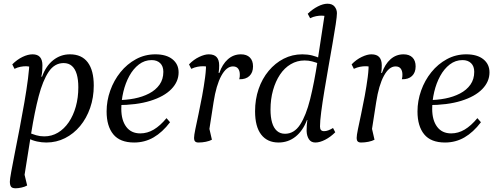

<svg xmlns="http://www.w3.org/2000/svg" viewBox="-20 -754 2661 1032"><path d="M64 258Q45 258 39 249Q33 240 33 222Q33 210 40.5 168.5Q48 127 60 66.5Q72 6 85.5 -64Q99 -134 111 -203.5Q123 -273 130.5 -331.5Q138 -390 138 -426L153 -392Q152 -394 139.5 -396Q127 -398 121 -398Q106 -398 90 -395Q74 -392 58 -384L46 -408Q72 -434 101 -448Q130 -462 155 -462Q182 -462 195 -447Q208 -432 208 -403Q208 -388 207 -373Q206 -358 202 -342H206Q227 -400 266.5 -431Q306 -462 356 -462Q419 -462 451.5 -419Q484 -376 484 -294Q484 -230 464.5 -174Q445 -118 410.5 -76.5Q376 -35 329.5 -11.5Q283 12 229 12Q204 12 179 6.5Q154 1 130 -11L120 -47Q154 -33 174.5 -27Q195 -21 218 -21Q258 -21 291.5 -41Q325 -61 349.5 -97Q374 -133 387.5 -181Q401 -229 401 -285Q401 -326 392.5 -355Q384 -384 366.5 -399.5Q349 -415 322 -415Q273 -415 241.5 -368Q210 -321 188 -237Q166 -153 148 -40Q130 73 109 205L105 156L126 243Q114 250 96 254Q78 258 64 258Z M701 12Q625 12 589 -32Q553 -76 553 -155Q553 -212 572.5 -267Q592 -322 627.5 -366Q663 -410 711 -436Q759 -462 815 -462Q874 -462 907 -435.5Q940 -409 940 -365Q940 -315 901 -275Q862 -235 788 -212Q714 -189 608 -189L610 -216Q658 -216 702 -224.5Q746 -233 781.5 -251.5Q817 -270 837.5 -299Q858 -328 858 -368Q858 -398 841 -414.5Q824 -431 795 -431Q757 -431 726.5 -407.5Q696 -384 675 -345.5Q654 -307 643 -260.5Q632 -214 632 -169Q632 -108 658.5 -72.5Q685 -37 734 -37Q772 -37 806.5 -57.5Q841 -78 875 -119L894 -97Q853 -43 805.5 -15.5Q758 12 701 12Z M1047 12Q1034 12 1028.5 6Q1023 0 1023 -12Q1023 -26 1030 -60Q1037 -94 1047 -140.5Q1057 -187 1066.5 -238.5Q1076 -290 1082.5 -339Q1089 -388 1087 -426L1103 -392Q1102 -394 1092 -396Q1082 -398 1071 -398Q1057 -398 1041 -395Q1025 -392 1008 -384L996 -408Q1021 -434 1050.5 -448Q1080 -462 1102 -462Q1131 -462 1144.5 -447Q1158 -432 1158 -403Q1158 -394 1157.5 -384Q1157 -374 1155 -362H1159Q1175 -409 1205 -435.5Q1235 -462 1275 -462Q1306 -462 1323 -445Q1340 -428 1340 -397Q1340 -364 1320.5 -345.5Q1301 -327 1266 -328Q1268 -335 1268.5 -341Q1269 -347 1269 -353Q1269 -373 1260 -385Q1251 -397 1232 -397Q1197 -397 1169.5 -346.5Q1142 -296 1128 -205L1102 -38L1099 -90L1119 -3Q1106 4 1086.5 8Q1067 12 1047 12Z M1477 12Q1417 12 1384 -30.5Q1351 -73 1351 -156Q1351 -220 1370 -275.5Q1389 -331 1424 -373Q1459 -415 1505 -438.5Q1551 -462 1605 -462Q1633 -462 1657.5 -456Q1682 -450 1704 -439L1699 -410Q1677 -419 1657.5 -424Q1638 -429 1617 -429Q1577 -429 1543 -409Q1509 -389 1485 -353Q1461 -317 1447.5 -269Q1434 -221 1434 -165Q1434 -124 1442.5 -95Q1451 -66 1468.5 -50.5Q1486 -35 1512 -35Q1561 -35 1593 -84Q1625 -133 1647 -221Q1669 -309 1687 -427Q1705 -545 1726 -683L1743 -663Q1736 -667 1727.5 -668.5Q1719 -670 1709 -670Q1695 -670 1679 -667Q1663 -664 1647 -656L1634 -680Q1660 -705 1688.5 -719.5Q1717 -734 1740 -734Q1766 -734 1778.5 -718.5Q1791 -703 1791 -683Q1791 -667 1784.5 -623.5Q1778 -580 1767.5 -520.5Q1757 -461 1745.5 -395Q1734 -329 1723.5 -266Q1713 -203 1706.5 -152.5Q1700 -102 1700 -74Q1700 -61 1705.5 -55Q1711 -49 1722 -49Q1733 -49 1745 -53.5Q1757 -58 1770 -66L1782 -43Q1757 -18 1728 -3Q1699 12 1675 12Q1652 12 1640.5 -5.5Q1629 -23 1628 -50Q1628 -67 1629 -81Q1630 -95 1632 -109H1630Q1608 -51 1568.5 -19.5Q1529 12 1477 12Z M1921 12Q1908 12 1902.5 6Q1897 0 1897 -12Q1897 -26 1904 -60Q1911 -94 1921 -140.5Q1931 -187 1940.5 -238.5Q1950 -290 1956.5 -339Q1963 -388 1961 -426L1977 -392Q1976 -394 1966 -396Q1956 -398 1945 -398Q1931 -398 1915 -395Q1899 -392 1882 -384L1870 -408Q1895 -434 1924.5 -448Q1954 -462 1976 -462Q2005 -462 2018.5 -447Q2032 -432 2032 -403Q2032 -394 2031.5 -384Q2031 -374 2029 -362H2033Q2049 -409 2079 -435.5Q2109 -462 2149 -462Q2180 -462 2197 -445Q2214 -428 2214 -397Q2214 -364 2194.5 -345.5Q2175 -327 2140 -328Q2142 -335 2142.5 -341Q2143 -347 2143 -353Q2143 -373 2134 -385Q2125 -397 2106 -397Q2071 -397 2043.5 -346.5Q2016 -296 2002 -205L1976 -38L1973 -90L1993 -3Q1980 4 1960.5 8Q1941 12 1921 12Z M2372 12Q2296 12 2260 -32Q2224 -76 2224 -155Q2224 -212 2243.5 -267Q2263 -322 2298.5 -366Q2334 -410 2382 -436Q2430 -462 2486 -462Q2545 -462 2578 -435.5Q2611 -409 2611 -365Q2611 -315 2572 -275Q2533 -235 2459 -212Q2385 -189 2279 -189L2281 -216Q2329 -216 2373 -224.5Q2417 -233 2452.5 -251.5Q2488 -270 2508.5 -299Q2529 -328 2529 -368Q2529 -398 2512 -414.5Q2495 -431 2466 -431Q2428 -431 2397.5 -407.5Q2367 -384 2346 -345.5Q2325 -307 2314 -260.5Q2303 -214 2303 -169Q2303 -108 2329.5 -72.5Q2356 -37 2405 -37Q2443 -37 2477.5 -57.5Q2512 -78 2546 -119L2565 -97Q2524 -43 2476.5 -15.5Q2429 12 2372 12Z"/></svg>

Font: Petrona
Style: Italic
Weight: 400
Italic angle: -9°
Designer: Ringo R. Seeber
Foundry: Ringo R. Seeber
Version: Version 2.001; ttfautohint (v1.8.3)